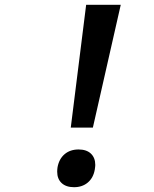

<svg xmlns="http://www.w3.org/2000/svg" viewBox="-20 -779 640 799"><path d="M338.5 -759H482.5L366.5 -248H274.5ZM218 -64.5Q218 -74 219.5 -83.5Q226 -118 249 -137.5Q272 -157 307 -157Q340 -157 358.2 -139.8Q376.5 -122.5 376.5 -92.5Q376.5 -86.5 374.5 -73.5Q368.5 -39 345.5 -19.5Q322.5 0 288 0Q255 0 236.5 -17.2Q218 -34.5 218 -64.5Z"/></svg>

Font: JuliaMono Italic
Style: Regular
Weight: 400
Italic angle: -9°
Monospace: yes
Designer: cormullion
Foundry: corm
Version: Version 0.049; ttfautohint (v1.8.4)